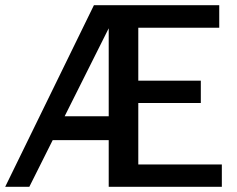

<svg xmlns="http://www.w3.org/2000/svg" viewBox="-27 -720 913 740"><path d="M-7 0 335 -700H818V-613H506V-409H747V-323H506V-86H828V0H392V-611L86 0ZM155 -180V-272H408V-180Z"/></svg>

Font: Cabin VF Beta
Style: Regular
Weight: 400
Designer: Pablo Impallari
Foundry: Pablo Impallari. http://www.impallari.com Igino Marini. http://www.ikern.com
Version: Version 2.200